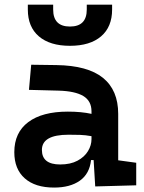

<svg xmlns="http://www.w3.org/2000/svg" viewBox="-20 -803 626 832"><path d="M214.4 9.8Q132.3 9.8 87.2 -30.3Q42 -70.3 42 -143.6Q42 -228.5 102.5 -273.9Q163.1 -319.3 273.9 -319.3Q332.5 -319.3 376.5 -309.6V-320.3Q376.5 -365.7 340.8 -387Q305.2 -408.2 234.4 -410.2L105.5 -413.6L115.2 -522.5L224.6 -521Q360.4 -519 426.3 -465.6Q492.2 -412.1 492.2 -309.6V-108.4L570.3 -97.7V0L392.6 4.9L385.7 -109.4H374.5Q368.2 -49.8 325.9 -20Q283.7 9.8 214.4 9.8ZM240.7 -90.3Q285.6 -90.3 315.9 -106.7Q346.2 -123 361.3 -148.2Q376.5 -173.3 376.5 -200.2V-212.9Q350.1 -217.8 326.4 -218.5Q302.7 -219.2 276.9 -219.2Q161.6 -219.2 161.6 -153.3Q161.6 -90.3 240.7 -90.3ZM283.2 -604.5Q196.3 -604.5 148.4 -645.5Q100.6 -686.5 100.6 -761.7V-782.7H210.4V-761.7Q210.4 -688 283.2 -688Q356 -688 356 -761.7V-782.7H465.8V-761.7Q465.8 -686.5 418 -645.5Q370.1 -604.5 283.2 -604.5Z"/></svg>

Font: Caskaydia Cove SemiBold
Style: Regular
Weight: 600
Monospace: yes
Designer: Aaron Bell
Foundry: Saja Typeworks
Version: Version 4.300; ttfautohint (v1.8.3)